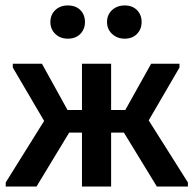

<svg xmlns="http://www.w3.org/2000/svg" viewBox="-20 -685 711 705"><path d="M1 -15 142 -241 27 -437V-451H134L228 -281H281V-451H388V-281H440L535 -451H639V-437L526 -243L670 -15V0H556L435 -198H388V0H281V-198H234L114 0H1ZM229 -543Q201 -543 183 -560.5Q165 -578 165 -604Q165 -631 183 -648Q201 -665 229 -665Q258 -665 275 -648Q292 -631 292 -604Q292 -578 275 -560.5Q258 -543 229 -543ZM438 -543Q410 -543 391.5 -560.5Q373 -578 373 -604Q373 -631 391.5 -648Q410 -665 438 -665Q466 -665 483 -648Q500 -631 500 -604Q500 -578 483 -560.5Q466 -543 438 -543Z"/></svg>

Font: Tilda Sans Semibold
Style: Regular
Weight: 600
Designer: ParaType Ltd
Foundry: ParaType Ltd
Version: Version 1.009